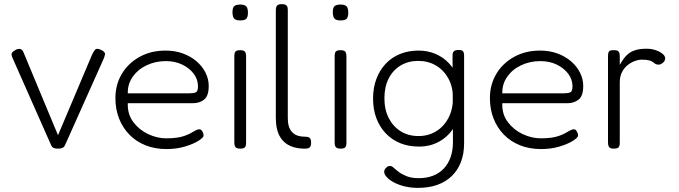

<svg xmlns="http://www.w3.org/2000/svg" viewBox="-20 -709 3287 930"><path d="M261 11Q248 11 240.5 8Q233 5 228 -5L40 -430Q33 -447 38.5 -454Q44 -461 57 -468Q69 -474 78.5 -471.5Q88 -469 94 -455L261 -54L425 -442Q431 -456 439.5 -467Q448 -478 470 -467Q491 -457 488.5 -445Q486 -433 481 -422L295 -6Q291 3 283 7Q275 11 261 11Z M786 13Q731 13 685.5 -5Q640 -23 607.5 -56Q575 -89 557 -134Q539 -179 539 -234Q539 -299 570 -351Q601 -403 656 -433.5Q711 -464 782 -464Q828 -464 866 -450Q904 -436 932 -412Q960 -388 975.5 -357Q991 -326 991 -293Q991 -244 968.5 -226.5Q946 -209 914 -209H599Q597 -156 625.5 -118Q654 -80 697.5 -59.5Q741 -39 785 -39Q814 -39 835.5 -42Q857 -45 872.5 -50.5Q888 -56 899 -61.5Q910 -67 919 -72.5Q928 -78 936 -81Q941 -83 947.5 -82.5Q954 -82 957 -77Q962 -70 964 -64.5Q966 -59 966 -52Q966 -43 942 -27.5Q918 -12 877 0.5Q836 13 786 13ZM599 -257H897Q917 -257 928 -261.5Q939 -266 939 -291Q939 -324 918.5 -351.5Q898 -379 863 -396Q828 -413 783 -413Q733 -413 690.5 -393Q648 -373 623 -337.5Q598 -302 599 -257Z M1143 11Q1133 11 1126.5 8Q1120 5 1117.5 -1.5Q1115 -8 1115 -19V-437Q1115 -448 1117.5 -454.5Q1120 -461 1126.5 -463.5Q1133 -466 1144 -466Q1155 -466 1161 -463Q1167 -460 1169.5 -453.5Q1172 -447 1172 -435V-18Q1172 -7 1169.5 -0.5Q1167 6 1160.5 8.5Q1154 11 1143 11ZM1143 -610Q1129 -610 1121 -614Q1113 -618 1109.5 -627Q1106 -636 1106 -650Q1106 -664 1109.5 -672Q1113 -680 1121.5 -683.5Q1130 -687 1144 -687Q1158 -687 1166 -683Q1174 -679 1177.5 -670.5Q1181 -662 1181 -647Q1181 -634 1177.5 -625.5Q1174 -617 1166 -613.5Q1158 -610 1143 -610Z M1457 11Q1429 11 1406.5 5Q1384 -1 1367 -13Q1350 -25 1338.5 -43Q1327 -61 1321.5 -85Q1316 -109 1316 -138V-658Q1316 -670 1318.5 -676.5Q1321 -683 1327.5 -686Q1334 -689 1344 -689Q1355 -689 1361.5 -686.5Q1368 -684 1371 -678Q1374 -672 1374 -661V-136Q1374 -114 1379 -97.5Q1384 -81 1394.5 -69.5Q1405 -58 1420.5 -52.5Q1436 -47 1456 -47Q1468 -47 1474.5 -44.5Q1481 -42 1484 -35.5Q1487 -29 1487 -18Q1487 -7 1484 -0.5Q1481 6 1474.5 8.5Q1468 11 1457 11Z M1629 11Q1619 11 1612.5 8Q1606 5 1603.5 -1.5Q1601 -8 1601 -19V-437Q1601 -448 1603.5 -454.5Q1606 -461 1612.5 -463.5Q1619 -466 1630 -466Q1641 -466 1647 -463Q1653 -460 1655.5 -453.5Q1658 -447 1658 -435V-18Q1658 -7 1655.5 -0.5Q1653 6 1646.5 8.5Q1640 11 1629 11ZM1629 -610Q1615 -610 1607 -614Q1599 -618 1595.5 -627Q1592 -636 1592 -650Q1592 -664 1595.5 -672Q1599 -680 1607.5 -683.5Q1616 -687 1630 -687Q1644 -687 1652 -683Q1660 -679 1663.5 -670.5Q1667 -662 1667 -647Q1667 -634 1663.5 -625.5Q1660 -617 1652 -613.5Q1644 -610 1629 -610Z M2005 201Q1969 201 1939 193.5Q1909 186 1887 174Q1865 162 1853 148.5Q1841 135 1841 124Q1841 117 1842.5 114Q1844 111 1847 107Q1855 99 1858.5 97Q1862 95 1870 95Q1878 95 1887.5 104Q1897 113 1912.5 124.5Q1928 136 1951 145Q1974 154 2008 154Q2046 154 2076.5 142.5Q2107 131 2129 108Q2151 85 2162.5 52.5Q2174 20 2174 -22L2172 -439Q2172 -455 2179 -461Q2186 -467 2202 -467Q2212 -467 2217.5 -464.5Q2223 -462 2225.5 -456Q2228 -450 2228 -439V-15Q2228 36 2212.5 76Q2197 116 2168 144Q2139 172 2098 186.5Q2057 201 2005 201ZM2009 1Q1959 1 1918.5 -15.5Q1878 -32 1848.5 -63Q1819 -94 1803 -136.5Q1787 -179 1787 -231Q1787 -284 1803 -326.5Q1819 -369 1848 -400Q1877 -431 1917.5 -447.5Q1958 -464 2007 -464Q2052 -464 2090.5 -447.5Q2129 -431 2157 -400Q2185 -369 2200.5 -326.5Q2216 -284 2216 -232Q2216 -162 2189 -109.5Q2162 -57 2115.5 -28Q2069 1 2009 1ZM2007 -50Q2055 -50 2092.5 -73Q2130 -96 2152 -137.5Q2174 -179 2174 -234Q2174 -288 2152 -328.5Q2130 -369 2092 -391.5Q2054 -414 2006 -414Q1957 -414 1920 -391.5Q1883 -369 1862.5 -328.5Q1842 -288 1842 -233Q1842 -178 1863 -137Q1884 -96 1921 -73Q1958 -50 2007 -50Z M2600 13Q2545 13 2499.5 -5Q2454 -23 2421.5 -56Q2389 -89 2371 -134Q2353 -179 2353 -234Q2353 -299 2384 -351Q2415 -403 2470 -433.5Q2525 -464 2596 -464Q2642 -464 2680 -450Q2718 -436 2746 -412Q2774 -388 2789.5 -357Q2805 -326 2805 -293Q2805 -244 2782.5 -226.5Q2760 -209 2728 -209H2413Q2411 -156 2439.5 -118Q2468 -80 2511.5 -59.5Q2555 -39 2599 -39Q2628 -39 2649.5 -42Q2671 -45 2686.5 -50.5Q2702 -56 2713 -61.5Q2724 -67 2733 -72.5Q2742 -78 2750 -81Q2755 -83 2761.5 -82.5Q2768 -82 2771 -77Q2776 -70 2778 -64.5Q2780 -59 2780 -52Q2780 -43 2756 -27.5Q2732 -12 2691 0.5Q2650 13 2600 13ZM2413 -257H2711Q2731 -257 2742 -261.5Q2753 -266 2753 -291Q2753 -324 2732.5 -351.5Q2712 -379 2677 -396Q2642 -413 2597 -413Q2547 -413 2504.5 -393Q2462 -373 2437 -337.5Q2412 -302 2413 -257Z M2952 11Q2942 11 2936 8Q2930 5 2927.5 -2Q2925 -9 2925 -20V-437Q2925 -449 2927.5 -455.5Q2930 -462 2936 -464Q2942 -466 2953 -466Q2963 -466 2969.5 -464Q2976 -462 2979 -455.5Q2982 -449 2982 -437V-395Q2992 -412 3002 -426Q3012 -440 3026 -450.5Q3040 -461 3060.5 -467Q3081 -473 3112 -473Q3128 -473 3141.5 -470Q3155 -467 3166.5 -462Q3178 -457 3186 -451Q3194 -445 3198 -439Q3202 -433 3202 -427Q3202 -414 3191 -405Q3180 -396 3171 -396Q3160 -396 3154.5 -399.5Q3149 -403 3143 -408Q3137 -413 3125 -416.5Q3113 -420 3088 -420Q3073 -420 3055 -413.5Q3037 -407 3020.5 -394Q3004 -381 2993 -360Q2982 -339 2982 -310V-18Q2982 -7 2979.5 -0.5Q2977 6 2970.5 8.5Q2964 11 2952 11Z"/></svg>

Font: Fredoka Light Light
Style: Regular
Weight: 300
Version: Version 2.001